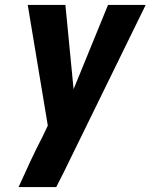

<svg xmlns="http://www.w3.org/2000/svg" viewBox="-20 -540 640 775"><path d="M207 215H55Q78 164 101.5 113.5Q125 63 151 13L173 -33L92 -520H244L277 -180L416 -520H568L237 156Z"/></svg>

Font: Iosevka Aile Heavy Oblique
Style: Regular
Weight: 900
Italic angle: -9°
Designer: Belleve Invis
Foundry: Belleve Invis
Version: Version 31.1.0; ttfautohint (v1.8.4)